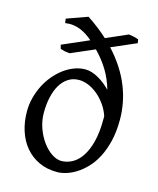

<svg xmlns="http://www.w3.org/2000/svg" viewBox="-109 -780 716 871"><g transform="rotate(15 249.0 -344.0)"><path d="M383.3 -286.1Q374 -314 357.2 -337.6Q340.3 -361.3 319.6 -378.7Q298.8 -396 275.9 -405.5Q252.9 -415 231.9 -415Q203.1 -415 181.2 -400.9Q159.2 -386.7 144.5 -362.1Q129.9 -337.4 122.3 -303.7Q114.7 -270 114.7 -231Q114.7 -192.4 127.4 -157.5Q140.1 -122.6 159.7 -96.2Q179.2 -69.8 202.6 -54.4Q226.1 -39.1 247.1 -39.1Q273.9 -39.1 298.6 -52.5Q323.2 -65.9 342 -94Q360.8 -122.1 372.1 -165.5Q383.3 -209 383.3 -269Q383.3 -273.4 383.5 -277.8Q383.8 -282.2 383.3 -286.1ZM456.5 -289.1Q456.5 -232.4 445.8 -188Q435.1 -143.6 417.5 -109.9Q399.9 -76.2 377.2 -52.5Q354.5 -28.8 330.6 -13.9Q306.6 1 283.7 7.8Q260.7 14.6 242.2 14.6Q194.3 14.6 156.7 -2.9Q119.1 -20.5 93 -51.3Q66.9 -82 53 -124.5Q39.1 -167 39.1 -216.8Q39.1 -249 47.1 -280.3Q55.2 -311.5 69.3 -339.6Q83.5 -367.7 103.3 -391.4Q123 -415 146 -432.1Q168.9 -449.2 194.8 -459Q220.7 -468.8 247.1 -468.8Q261.7 -468.8 277.3 -463.9Q293 -459 308.6 -450.2Q324.2 -441.4 338.9 -429.7Q353.5 -418 366.2 -404.8Q352.1 -454.1 327.6 -493.9Q303.2 -533.7 268.6 -568.8L158.2 -521Q148.9 -522 144 -522.5Q139.2 -522.9 135.3 -523.7Q131.3 -524.4 126.7 -525.9Q122.1 -527.3 113.8 -529.8L108.9 -547.9L233.4 -602.1Q220.2 -613.8 205.8 -623.3Q191.4 -632.8 175.3 -639.4Q159.2 -646 141.4 -648.4Q123.5 -650.9 103 -647.9L100.1 -668L198.2 -703.1Q253.4 -666.5 294.4 -628.4L396 -672.9Q407.7 -670.9 413.8 -669.9Q419.9 -668.9 424.1 -668Q428.2 -667 431.9 -665.5Q435.5 -664.1 441.9 -662.1L444.8 -645L328.6 -594.7Q362.3 -558.1 386.7 -520.3Q411.1 -482.4 426.5 -443.8Q441.9 -405.3 449.2 -366.2Q456.5 -327.1 456.5 -289.1Z"/></g></svg>

Font: Gentium Plus Viet
Style: Regular
Weight: 400
Designer: J. Victor Gaultney, Annie Olsen, Iska Routamaa, Becca Hirsbrunner
Foundry: SIL International
Version: Version 5.000